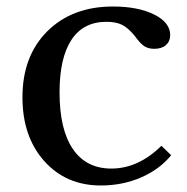

<svg xmlns="http://www.w3.org/2000/svg" viewBox="-20 -560 576 590"><path d="M476 -112 506 -83Q470 -39 413 -14.5Q356 10 290 10Q183 10 116 -65Q49 -140 49 -261Q49 -388 125.5 -464Q202 -540 327 -540Q404 -540 453.5 -515.5Q503 -491 503 -452Q503 -433 490 -421.5Q477 -410 454 -410Q436 -410 423.5 -418Q411 -426 393 -451Q373 -475 354.5 -484Q336 -493 307 -493Q236 -493 199.5 -437.5Q163 -382 163 -276Q163 -162 204 -102Q245 -42 322 -42Q405 -42 476 -112Z"/></svg>

Font: Libre Baskerville
Style: Regular
Weight: 400
Designer: Pablo Impallari, Rodrigo Fuenzalida
Foundry: Pablo Impallari, Rodrigo Fuenzalida
Version: Version 1.000